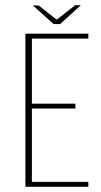

<svg xmlns="http://www.w3.org/2000/svg" viewBox="-20 -721 388 741"><path d="M78 0V-591H321V-572H103V-321H271V-302H103V-19H321V0ZM187 -628 107 -700H129L199 -645L270 -701H292L212 -628Z"/></svg>

Font: Alumni Sans SC Thin
Style: Regular
Weight: 100
Designer: Robert E. Leuschke
Foundry: Robert E. Leuschke
Version: Version 1.018